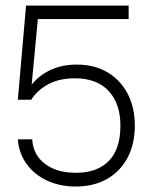

<svg xmlns="http://www.w3.org/2000/svg" viewBox="-20 -672 556 700"><path d="M419 -214Q419 -294 376.2 -340.2Q333.5 -386.5 253 -386.5Q197.5 -386.5 157.2 -365.5Q117 -344.5 94 -308.5H45L75 -651.5H449V-602.5H118L95.5 -363.5Q122.5 -397.5 164.5 -417Q206.5 -436.5 260 -436.5Q325 -436.5 372.5 -408Q420 -379.5 445.8 -329.5Q471.5 -279.5 471.5 -215Q471.5 -146 444.5 -96Q417.5 -46 369.2 -19Q321 8 257 8Q197.5 8 151.2 -13.8Q105 -35.5 77 -74.2Q49 -113 45 -164H97.5Q100.5 -108 143.5 -75Q186.5 -42 257 -42Q334 -42 376.5 -85Q419 -128 419 -214Z"/></svg>

Font: Overused Grotesk Light
Style: Regular
Weight: 300
Version: Version 0.004